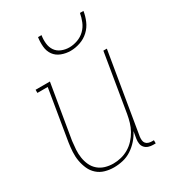

<svg xmlns="http://www.w3.org/2000/svg" viewBox="-181 -842 862 952"><g transform="rotate(-30 250.0 -366.0)"><path d="M190 8Q164 8 139.5 1Q115 -6 96.5 -22.5Q78 -39 68 -61.5Q58 -84 53.5 -109Q49 -134 50.5 -160.5Q52 -187 56 -213L104 -502H45V-520H127L75 -210Q72 -186 70.5 -162.5Q69 -139 72.5 -116Q76 -93 85.5 -72.5Q95 -52 112 -37.5Q129 -23 151 -16.5Q173 -10 197 -10Q219 -10 241.5 -15.5Q264 -21 284.5 -33Q305 -45 321.5 -63Q338 -81 349.5 -101.5Q361 -122 367.5 -144Q374 -166 378 -189L433 -520H453L376 -59Q375 -49 376 -39.5Q377 -30 382.5 -23Q388 -16 397.5 -13Q407 -10 416 -10H428V8H413Q400 8 387.5 4Q375 0 366.5 -9.5Q358 -19 356 -32Q354 -45 356 -59L363 -100Q351 -76 332.5 -55Q314 -34 291 -19Q268 -4 242 2Q216 8 190 8ZM293 -600Q266 -600 241 -609.5Q216 -619 201.5 -639Q187 -659 184.5 -686Q182 -713 186 -740H206Q202 -717 204.5 -693.5Q207 -670 219 -652.5Q231 -635 252 -626.5Q273 -618 296 -618Q319 -618 343 -626.5Q367 -635 385 -652.5Q403 -670 412.5 -693.5Q422 -717 426 -740H446Q442 -713 430.5 -686Q419 -659 397.5 -639Q376 -619 348 -609.5Q320 -600 293 -600Z"/></g></svg>

Font: Iosevka Curly Slab Thin
Style: Italic
Weight: 100
Italic angle: -9°
Monospace: yes
Designer: Belleve Invis
Foundry: Belleve Invis
Version: Version 22.1.2; ttfautohint (v1.8.4)